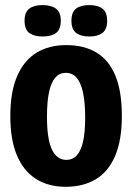

<svg xmlns="http://www.w3.org/2000/svg" viewBox="-20 -715 515 748"><path d="M236 12.7Q167.7 12.7 119.2 -18.6Q70.8 -49.8 45.5 -110.7Q20.2 -171.5 20.2 -262.3Q20.2 -358 47.2 -419.3Q74.2 -480.7 122.8 -510Q171.5 -539.3 238.2 -539.3Q308.3 -539.3 356.7 -509.7Q405 -480 429.8 -419.5Q454.7 -359 454.7 -263.7Q454.7 -168 428.2 -106.8Q401.8 -45.5 352.8 -16.4Q303.7 12.7 236 12.7ZM238.5 -92.2Q263.3 -92.2 279.4 -109.9Q295.5 -127.7 303.7 -164Q311.8 -200.3 311.8 -256.2Q311.8 -316.3 303.2 -355.2Q294.7 -394 278.2 -412.6Q261.7 -431.2 235.8 -431.2Q211.8 -431.2 195.7 -413Q179.5 -394.8 171.2 -357Q163 -319.2 163 -259.8Q163 -173.8 182.1 -133Q201.2 -92.2 238.5 -92.2ZM327.8 -572.8Q294.9 -572.8 276.6 -586.8Q258.3 -600.8 258.3 -633.7Q258.3 -667.5 276.2 -681.3Q294 -695.2 327.9 -695.2Q360.8 -695.2 379.2 -681.3Q397.5 -667.5 397.5 -633.3Q397.5 -600.7 379.1 -586.8Q360.7 -572.8 327.8 -572.8ZM145.5 -572.8Q113.3 -572.8 94.5 -586.3Q75.7 -599.8 75.7 -634.5Q75.7 -667.3 94 -681.2Q112.3 -695.2 145.3 -695.2Q179.2 -695.2 198 -681.3Q216.8 -667.5 216.8 -634.3Q216.8 -599.7 198 -586.2Q179.2 -572.8 145.5 -572.8Z"/></svg>

Font: Bricolage Grotesque 96pt ExtraBold SemiCondensed
Style: Regular
Weight: 800
Width: 4
Version: Version 1.001;gftools[0.9.33.dev8+g029e19f]